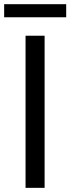

<svg xmlns="http://www.w3.org/2000/svg" viewBox="-22 -905 339 925"><path d="M101.1 0V-732.9H192.9V0ZM-2 -821.8V-884.8H296.9V-821.8Z"/></svg>

Font: Source Han Sans CN
Style: Regular
Weight: 400
Designer: Ryoko NISHIZUKA  (kana, bopomofo & ideographs); Paul D. Hunt (Latin, Greek & Cyrillic); Sandoll Communications , Soo-you
Foundry: Adobe
Version: Version 2.004;hotconv 1.0.118;makeotfexe 2.5.65603